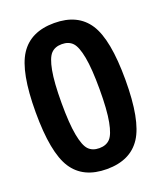

<svg xmlns="http://www.w3.org/2000/svg" viewBox="-139 -829 778 927"><g transform="rotate(-20 250.0 -365.0)"><path d="M194.8 -118.7Q214.8 -97.7 250 -97.7Q285.2 -97.7 305.2 -118.7Q325.2 -139.6 336.4 -199.2Q347.7 -258.8 347.7 -364.7Q347.7 -470.7 336.4 -530.3Q325.2 -589.8 305.2 -610.8Q285.2 -631.8 250 -631.8Q214.8 -631.8 194.8 -610.8Q174.8 -589.8 163.6 -530.3Q152.3 -470.7 152.3 -364.7Q152.3 -258.8 163.6 -199.2Q174.8 -139.6 194.8 -118.7ZM74.2 -656.2Q128.9 -740.2 250 -740.2Q371.1 -740.2 425.8 -656.2Q480.5 -572.3 480.5 -365.2Q480.5 -158.2 425.8 -74.2Q371.1 9.8 250 9.8Q128.9 9.8 74.2 -74.2Q19.5 -158.2 19.5 -365.2Q19.5 -572.3 74.2 -656.2Z"/></g></svg>

Font: Rounded Mgen+ 1mn bold
Style: Bold
Weight: 700
Designer: [Source Han Sans]
Ryoko NISHIZUKA  (kana & ideographs); Paul D. Hunt (Latin, Greek & Cyrillic); Wenlong ZHANG  (bopomofo
Version: Version 1.059.20150602